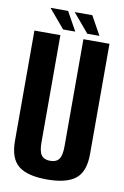

<svg xmlns="http://www.w3.org/2000/svg" viewBox="-89 -846 585 903"><g transform="rotate(10 203.0 -395.0)"><path d="M200.5 4.5Q107 4.5 64.2 -30Q21.5 -64.5 21.5 -148V-675H145.5V-163.5Q145.5 -119.5 158.5 -102Q171.5 -84.5 200.5 -84.5Q229.5 -84.5 242.5 -102Q255.5 -119.5 255.5 -163.5V-675H380V-148Q380 -64.5 337 -30Q294 4.5 200.5 4.5ZM269 -703.5 193 -793.5H277L327 -703.5ZM153.5 -703.5 77.5 -793.5H161.5L211.5 -703.5Z"/></g></svg>

Font: Anybody Condensed SemiBold
Style: Regular
Weight: 600
Width: 3
Designer: Tyler Finck
Foundry: Etcetera Type Company
Version: Version 1.010; ttfautohint (v1.8.3) -l 8 -r 50 -G 200 -x 14 